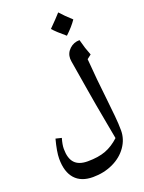

<svg xmlns="http://www.w3.org/2000/svg" viewBox="-243 -1167 1206 1612"><g transform="rotate(-20 360.0 -360.5)"><path d="M584 96.2 556.6 -52.2 524.9 -226.1 501.5 -363.8 456.1 -637.2 454.1 -660.2Q454.1 -710 491.5 -744.9Q528.8 -779.8 581.1 -779.8Q595.7 -725.6 603 -702.9Q610.4 -680.2 627.9 -634.8L590.8 -606Q605 -418 626 -240.2Q635.3 -153.8 642.6 -80.3Q649.9 -6.8 649.9 51.8Q649.9 129.9 603 196.8Q556.2 263.7 474.9 301.8Q393.6 339.8 295.9 339.8Q190.4 339.8 135.3 278.1Q80.1 216.3 80.1 98.1Q80.1 37.1 108.9 -71.8L161.1 -59.1Q145 -4.9 145 34.2Q145 118.7 182.6 159.4Q220.2 200.2 298.8 200.2Q395 200.2 460.4 175.3Q525.9 150.4 584 96.2ZM591.8 -960.9Q556.2 -908.2 494.6 -850.6Q421.4 -911.1 387.7 -949.7Q458.5 -1020.5 492.7 -1059.6Q533.2 -1013.7 591.8 -960.9Z"/></g></svg>

Font: Droid Arabic Naskh
Style: Bold
Weight: 700
Designer: Pascal Zoghbi
Foundry: Ascender Corporation
Version: Version 1.00